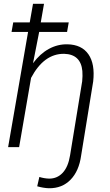

<svg xmlns="http://www.w3.org/2000/svg" viewBox="-20 -770 577 1005"><path d="M331.1 -603H185.1L152.8 -439Q189.5 -488.8 235.6 -513.9Q281.7 -539.1 333 -538.1Q407.7 -536.6 442.9 -485.8Q478 -435.1 467.8 -343.8L404.8 43.5Q393.6 125.5 349.1 170.9Q304.7 216.3 235.8 215.3Q207 214.4 174.8 205.1L186 156.2Q210.4 164.1 237.3 165Q279.8 165 308.3 134.3Q336.9 103.5 346.7 43.5L410.2 -344.7Q413.1 -372.6 411.1 -398.4Q402.8 -485.8 315.9 -488.3Q210 -489.7 142.6 -362.3L80.1 0H22.5L127 -603H40.5L49.3 -652.8H135.7L152.8 -750H210.4L193.4 -652.8H339.8Z"/></svg>

Font: RobotoInd Light
Style: Italic
Weight: 300
Italic angle: -12°
Designer: Google
Version: Version 2.001151; 2014